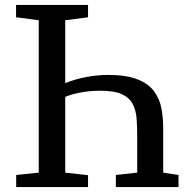

<svg xmlns="http://www.w3.org/2000/svg" viewBox="-20 -763 774 783"><path d="M138 -59V-680.5L45.5 -692.5V-743H339V-692.5L246 -680.5V-424Q283.5 -439.5 330.2 -448.5Q377 -457.5 419.5 -457.5Q496 -457.5 541.2 -439.2Q586.5 -421 609 -389.8Q631.5 -358.5 638.5 -320Q645.5 -281.5 645.5 -241.5V-59L708 -49.5V0H452.5V-49.5L539.5 -59V-212Q539.5 -249 536.8 -281.8Q534 -314.5 520.8 -339.5Q507.5 -364.5 477 -378.8Q446.5 -393 390.5 -393Q343.5 -393 305.8 -385.2Q268 -377.5 246 -368V-59L339 -48.5V0H46V-49.5Z"/></svg>

Font: Merriweather
Style: Regular
Weight: 400
Designer: Eben Sorkin
Foundry: Eben Sorkin
Version: Version 2.100; ttfautohint (v1.7.19-72a1) -l 8 -r 50 -G 200 